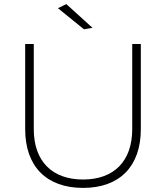

<svg xmlns="http://www.w3.org/2000/svg" viewBox="-20 -914 811 938"><path d="M304 -894 263 -874 390 -771 432 -778ZM145 -283V-699H103V-283C103 -101 207 4 386 4C564 4 668 -101 668 -283V-699H626V-283C626 -127 537 -37 386 -37C234 -37 145 -127 145 -283Z"/></svg>

Font: Montserrat arm ExtraLight
Style: Regular
Weight: 275
Designer: Julieta Ulanovsky
Foundry: Julieta Ulanovsky
Version: Version 6.000;PS 006.000;hotconv 1.0.88;makeotf.lib2.5.64775